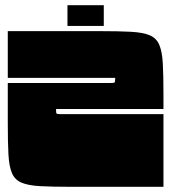

<svg xmlns="http://www.w3.org/2000/svg" viewBox="-20 -720 660 740"><path d="M255 0Q182 0 135.5 -2.5Q89 -5 63 -16Q37 -27 26 -53Q15 -79 12.5 -125.5Q10 -172 10 -245V-400H405Q420 -400 422 -402.5Q424 -405 424 -420H10V-600H365Q438 -600 484.5 -597.5Q531 -595 557 -584Q583 -573 594 -547Q605 -521 607.5 -475Q610 -429 610 -355V-300H196Q196 -285 198 -282.5Q200 -280 215 -280H610V0ZM240 -700H380V-620H240Z"/></svg>

Font: Badeen Display
Style: Regular
Weight: 400
Version: Version 1.000; ttfautohint (v1.8.4.7-5d5b)